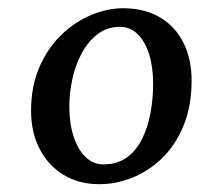

<svg xmlns="http://www.w3.org/2000/svg" viewBox="-20 -822 498 479"><path d="M290.5 -801.5Q344 -800.5 381.5 -777.2Q419 -754 438.5 -713.8Q458 -673.5 458 -621.5Q458 -557.5 438 -508.8Q418 -460 384.5 -427.5Q351 -395 309.5 -378.5Q268 -362 225 -362.5Q176 -363 138.2 -386Q100.5 -409 79 -450.2Q57.5 -491.5 57.5 -545.5Q57.5 -607 78.5 -655Q99.5 -703 133.8 -735.8Q168 -768.5 209 -785.2Q250 -802 290.5 -801.5ZM278.5 -755Q247.5 -755 224 -737.2Q200.5 -719.5 184.5 -690.2Q168.5 -661 160.8 -626Q153 -591 153 -556.5Q153 -514.5 163.5 -482Q174 -449.5 193 -430.8Q212 -412 237 -412Q271 -411.5 294.8 -428Q318.5 -444.5 333.2 -473Q348 -501.5 355 -537.8Q362 -574 362 -613.5Q362 -655 352 -686.8Q342 -718.5 323.5 -736.8Q305 -755 278.5 -755Z"/></svg>

Font: Merriweather Light 18pt Medium
Style: Italic
Weight: 500
Italic angle: -7.8°
Version: Version 2.101